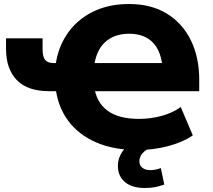

<svg xmlns="http://www.w3.org/2000/svg" viewBox="-20 -736 1060 956"><path d="M665 11Q547 11 459 -27Q371 -65 319 -135.5Q267 -206 256 -304L288 -282H225Q117 -282 63.5 -337.5Q10 -393 10 -493V-545H192V-492Q192 -453 205 -437.5Q218 -422 247 -422H279L255 -396Q264 -490 311.5 -562.5Q359 -635 438.5 -675.5Q518 -716 622 -716Q733 -716 811 -668Q889 -620 930.5 -535Q972 -450 972 -339V-282H420L448 -309Q459 -227 514.5 -185.5Q570 -144 673 -144Q728 -144 783 -158.5Q838 -173 880 -203L940 -62Q891 -28 817 -8.5Q743 11 665 11ZM623 -568Q549 -568 503 -526Q457 -484 447 -397L417 -422H832L792 -352Q792 -463 749 -515.5Q706 -568 623 -568ZM701 200Q637 200 602 170.5Q567 141 567 90Q567 45 598 7.5Q629 -30 677 -49L727 0Q710 8 698 18.5Q686 29 680 41.5Q674 54 674 67Q674 88 689 99.5Q704 111 726 111Q742 111 754 108.5Q766 106 781 101L798 183Q772 192 750.5 196Q729 200 701 200Z"/></svg>

Font: Nunito Sans 11pt Black
Style: Regular
Weight: 900
Version: Version 3.101;gftools[0.9.27]